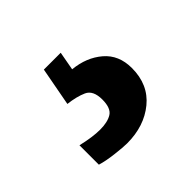

<svg xmlns="http://www.w3.org/2000/svg" viewBox="-75 -99 427 427"><g transform="rotate(-45 138.5 114.5)"><path d="M113 238Q101 238 76 235Q51 232 35 227V166Q69 174 92 174Q116 174 129.5 165.5Q143 157 143 130Q143 101 125 93Q107 85 81 82L98 -9H151L143 35Q184 39 211.5 62.5Q239 86 239 127Q239 179 203 208.5Q167 238 113 238Z"/></g></svg>

Font: Noto Serif Tamil ExtraCondensed Black
Style: Regular
Weight: 900
Width: 2
Designer: Indian Type Foundry, Tom Grace, and the Monotype Design Team
Foundry: Monotype Imaging Inc.
Version: Version 2.004; ttfautohint (v1.8.4.7-5d5b)